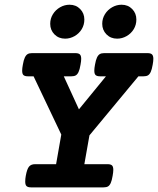

<svg xmlns="http://www.w3.org/2000/svg" viewBox="-20 -809 682 829"><path d="M642.1 -554.7Q642.1 -544.9 639.2 -529.3Q635.7 -508.8 630.6 -498Q625.5 -487.3 618.4 -483.4Q611.3 -479.5 599.6 -479.5H577.6L366.2 -224.6L344.2 -100.1H444.8Q457.5 -100.1 463.4 -95Q469.2 -89.8 469.2 -75.7Q469.2 -65.9 466.3 -49.8Q462.9 -29.3 458 -18.6Q453.1 -7.8 446 -3.9Q439 0 427.2 0H113.8Q100.6 0 94.7 -5.4Q88.9 -10.7 88.9 -24.9Q88.9 -37.1 91.3 -49.8Q96.7 -79.6 105.5 -89.8Q114.3 -100.1 131.3 -100.1H222.2L244.6 -228L125 -479.5H100.6Q87.4 -479.5 81.5 -484.6Q75.7 -489.7 75.7 -503.9Q75.7 -514.2 78.6 -529.3Q82 -549.8 87.2 -560.5Q92.3 -571.3 99.4 -575.4Q106.4 -579.6 118.2 -579.6H305.7Q318.8 -579.6 324.7 -574.2Q330.6 -568.8 330.6 -554.7Q330.6 -544.9 327.6 -529.3Q324.2 -508.8 319.1 -498Q314 -487.3 306.9 -483.4Q299.8 -479.5 288.1 -479.5H255.4L320.8 -336.9L437.5 -479.5H412.1Q398.9 -479.5 393.1 -484.6Q387.2 -489.7 387.2 -503.9Q387.2 -514.2 390.1 -529.3Q393.6 -549.8 398.7 -560.5Q403.8 -571.3 410.9 -575.4Q418 -579.6 429.7 -579.6H617.2Q630.4 -579.6 636.2 -574.2Q642.1 -568.8 642.1 -554.7ZM344.2 -724.6Q344.2 -701.7 332.8 -682.9Q321.3 -664.1 302 -653.1Q282.7 -642.1 261.2 -642.1Q233.4 -642.1 215.1 -660.6Q196.8 -679.2 196.8 -706.1Q196.8 -729 208.5 -747.8Q220.2 -766.6 239.5 -777.6Q258.8 -788.6 280.3 -788.6Q308.1 -788.6 326.2 -770Q344.2 -751.5 344.2 -724.6ZM568.8 -724.6Q568.8 -701.7 557.4 -682.9Q545.9 -664.1 526.6 -653.1Q507.3 -642.1 485.8 -642.1Q458 -642.1 439.7 -660.6Q421.4 -679.2 421.4 -706.1Q421.4 -729 433.1 -747.8Q444.8 -766.6 464.1 -777.6Q483.4 -788.6 504.9 -788.6Q532.7 -788.6 550.8 -770Q568.8 -751.5 568.8 -724.6Z"/></svg>

Font: Courier Prime
Style: Bold Italic
Weight: 700
Italic angle: -10°
Designer: Alan Dague-Greene
Foundry: Quote-Unquote Apps
Version: Version 3.018